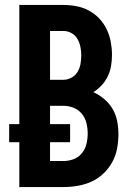

<svg xmlns="http://www.w3.org/2000/svg" viewBox="-20 -755 540 775"><path d="M58 0V-181H17V-254H58V-735H236Q262 -735 288.5 -730Q315 -725 338.5 -712.5Q362 -700 380.5 -680.5Q399 -661 410.5 -637Q422 -613 427 -586.5Q432 -560 432 -534Q432 -512 428.5 -490Q425 -468 415.5 -448Q406 -428 391 -411.5Q376 -395 357 -383Q381 -372 401.5 -354.5Q422 -337 435 -314.5Q448 -292 453 -266Q458 -240 458 -214Q458 -184 452.5 -155Q447 -126 433 -100.5Q419 -75 397.5 -54.5Q376 -34 349.5 -22Q323 -10 294 -5Q265 0 236 0ZM182 -433H236Q253 -433 268.5 -441.5Q284 -450 293 -465Q302 -480 305 -497Q308 -514 308 -532Q308 -549 304.5 -566Q301 -583 292.5 -598Q284 -613 268.5 -621.5Q253 -630 236 -630H182ZM182 -105H236Q257 -105 277 -112.5Q297 -120 310.5 -136.5Q324 -153 329 -174Q334 -195 334 -216Q334 -237 329 -258Q324 -279 310.5 -295.5Q297 -312 277 -320Q257 -328 236 -328H182V-254H263V-181H182Z"/></svg>

Font: Iosevka SS18 Extrabold
Style: Regular
Weight: 800
Monospace: yes
Designer: Belleve Invis
Foundry: Belleve Invis
Version: Version 25.1.1; ttfautohint (v1.8.4)